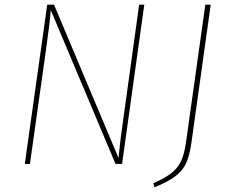

<svg xmlns="http://www.w3.org/2000/svg" viewBox="-20 -701 979 821"><path d="M502 0H474L197 -658Q195 -617 175 -476L108 0H86L182 -681H211L487 -25Q494 -103 509 -205L575 -681H597ZM798 -87Q790 -34 775.5 -2.5Q761 29 730 52.5Q699 76 641 100L635 83Q685 61 713 39Q741 17 754.5 -12.5Q768 -42 775 -90L858 -681H881Z"/></svg>

Font: FiraGO Thin
Style: Italic
Weight: 100
Italic angle: -8°
Designer: bBox Type GmbH
Foundry: bBox Type GmbH
Version: Version 1.001